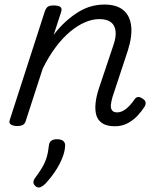

<svg xmlns="http://www.w3.org/2000/svg" viewBox="-20 -539 686 844"><path d="M485 16Q450 16 430 3Q410 -10 403.5 -32.5Q397 -55 400 -84.5Q403 -114 414 -148L479 -342Q491 -377 488 -402.5Q485 -428 467.5 -441.5Q450 -455 416 -455Q386 -455 353.5 -441Q321 -427 288.5 -400Q256 -373 225.5 -332.5Q195 -292 168 -238L93 -7Q90 4 81.5 9.5Q73 15 54 15Q40 15 29 9Q18 3 23 -12L177 -489Q183 -505 191 -510Q199 -515 215 -515Q239 -515 246.5 -507.5Q254 -500 248 -484L216 -386Q243 -421 271 -446Q299 -471 327.5 -488Q356 -505 384 -512Q412 -519 439 -519Q492 -519 521.5 -495Q551 -471 556.5 -425.5Q562 -380 542 -317L475 -114Q469 -94 467.5 -78.5Q466 -63 472.5 -54Q479 -45 495 -45Q509 -45 523 -53Q537 -61 549.5 -74.5Q562 -88 570 -100Q575 -109 583.5 -112Q592 -115 606 -106Q619 -98 620 -89Q621 -80 616 -71Q605 -53 586.5 -32.5Q568 -12 542.5 2Q517 16 485 16ZM138 281Q128 273 127 264.5Q126 256 133 245Q152 220 165 198Q178 176 185 153Q192 130 195 100Q197 85 206.5 79Q216 73 231 73Q250 73 259 81.5Q268 90 266 105Q265 127 254 155Q243 183 224 212Q205 241 179 269Q169 279 158.5 283.5Q148 288 138 281Z"/></svg>

Font: Playwrite CO Light
Style: Regular
Weight: 300
Version: Version 1.002